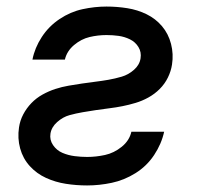

<svg xmlns="http://www.w3.org/2000/svg" viewBox="-20 -558 616 586"><path d="M246 8Q283 8 321 0Q359 -8 393.5 -29.5Q428 -51 450.5 -85Q473 -119 481 -156H381Q375 -129 351.5 -110Q328 -91 300.5 -85Q273 -79 246 -79Q227 -79 207.5 -81.5Q188 -84 170.5 -91.5Q153 -99 142 -115Q131 -131 134 -150Q137 -170 154.5 -185.5Q172 -201 192 -206.5Q212 -212 232.5 -215.5Q253 -219 273 -222Q293 -225 313.5 -227.5Q334 -230 354 -234Q374 -238 394 -244Q414 -250 433 -260.5Q452 -271 467.5 -286.5Q483 -302 492.5 -321.5Q502 -341 505 -361Q510 -393 502 -424Q494 -455 474.5 -478Q455 -501 427.5 -514.5Q400 -528 368.5 -533Q337 -538 305 -538Q269 -538 232 -530Q195 -522 162 -500Q129 -478 107.5 -445Q86 -412 79 -376H178Q184 -402 206 -420.5Q228 -439 253.5 -445Q279 -451 305 -451Q324 -451 342 -448.5Q360 -446 376.5 -438Q393 -430 402.5 -414.5Q412 -399 409 -380Q406 -360 389 -345Q372 -330 351.5 -324Q331 -318 311 -314.5Q291 -311 270.5 -308.5Q250 -306 230 -303Q210 -300 189.5 -296.5Q169 -293 149 -286.5Q129 -280 110 -269.5Q91 -259 76 -243.5Q61 -228 51 -209Q41 -190 38 -169Q33 -136 41.5 -105Q50 -74 71 -51Q92 -28 120.5 -15Q149 -2 181 3Q213 8 246 8Z"/></svg>

Font: Iosevka Sparkle Medium Oblique
Style: Regular
Weight: 500
Italic angle: -9°
Designer: Belleve Invis
Foundry: Belleve Invis
Version: Version 4.5.0; ttfautohint (v1.8.3)